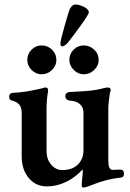

<svg xmlns="http://www.w3.org/2000/svg" viewBox="-20 -818 583 858"><path d="M345 11 347 -20Q350 -38 350 -52L349 -61Q318 -26 276 -5.5Q234 15 189 15Q140 15 108.5 -22.5Q77 -60 77 -119V-311Q77 -335 67.5 -348.5Q58 -362 36 -368Q21 -370 21 -385Q21 -401 36 -403Q72 -405 100 -409.5Q128 -414 167 -423Q177 -427 183 -427Q196 -427 195 -413Q188 -370 188 -336V-143Q188 -107 208 -83Q228 -59 257 -58Q301 -58 325 -80Q335 -88 344 -105Q353 -122 353 -146V-314Q353 -340 336 -353.5Q319 -367 295 -368Q272 -370 272 -389Q272 -398 278.5 -402.5Q285 -407 295 -407Q359 -410 389 -413.5Q419 -417 448 -425L460 -427Q475 -427 475 -416Q475 -414 471 -402Q469 -391 466.5 -368Q464 -345 464 -333V-101Q464 -59 482 -59L516 -60Q534 -60 534 -43Q534 -34 530.5 -29.5Q527 -25 518 -24Q454 -18 377 14Q361 20 353 20Q345 20 345 11ZM102 -550Q102 -577 121 -596Q140 -615 166 -615Q193 -615 212.5 -596Q232 -577 232 -550Q232 -525 212.5 -505.5Q193 -486 166 -486Q140 -486 121 -505.5Q102 -525 102 -550ZM290 -550Q290 -577 309 -596Q328 -615 354 -615Q381 -615 401 -596Q421 -577 421 -550Q421 -525 401 -505.5Q381 -486 354 -486Q329 -486 309.5 -505.5Q290 -525 290 -550ZM250 -624Q250 -636 268.5 -701.5Q287 -767 292 -778Q303 -798 317 -798Q334 -798 355.5 -787Q377 -776 377 -763Q377 -754 340 -703Q303 -652 283 -627Q269 -611 257 -611Q250 -611 250 -624Z"/></svg>

Font: EB Garamond SemiBold
Style: Regular
Weight: 600
Designer: Georg Duffner and Octavio Pardo
Foundry: Georg Duffner
Version: Version 1.000